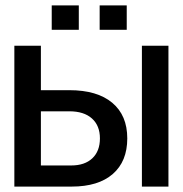

<svg xmlns="http://www.w3.org/2000/svg" viewBox="-20 -689 675 709"><path d="M33 -520H131V-356H236Q339 -356 394.5 -309.5Q450 -263 450 -178Q450 -93 396.5 -46.5Q343 0 245 0H33ZM243 -78Q293 -78 321 -104.5Q349 -131 349 -178Q349 -225 319.5 -251.5Q290 -278 236 -278H131V-78ZM504 -520H602V0H504ZM271 -669V-579H171V-669ZM348 -669H448V-579H348Z"/></svg>

Font: Non Bureau
Style: Regular
Weight: 400
Designer: Jona Saucedo
Foundry: Non Foundry
Version: Version 1.000; ttfautohint (v1.8.4)